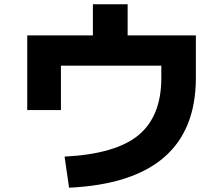

<svg xmlns="http://www.w3.org/2000/svg" viewBox="-20 -828 1040 895"><path d="M107 -663H413V-808H575V-663H893V-465Q893 19 302 47L281 -98Q519 -110 625.5 -198Q732 -286 732 -465V-522H264V-315H107Z"/></svg>

Font: Mplus 1p ExtraBold
Style: Regular
Weight: 800
Version: Version 1.061